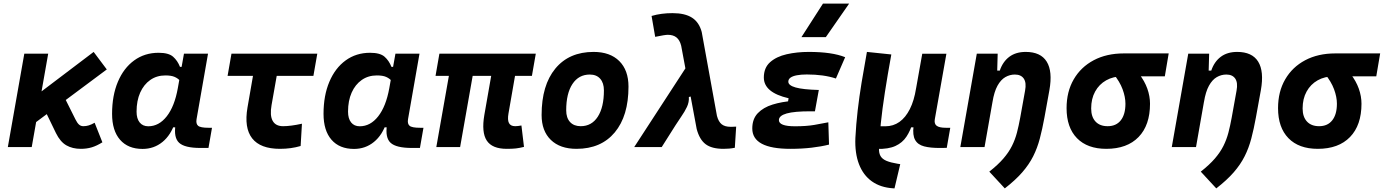

<svg xmlns="http://www.w3.org/2000/svg" viewBox="-20 -815 7668 1064"><path d="M156.7 -121.1 76.7 -207.5 499 -527.3 571.8 -430.2ZM23.4 0 114.7 -517.6H247.1L155.8 0ZM427.7 9.8Q381.8 9.8 347.9 -9.5Q314 -28.8 290 -77.6L205.6 -252L332.5 -284.7L397.9 -153.8Q407.7 -133.8 417.7 -124.8Q427.7 -115.7 441.9 -115.7Q457.5 -115.7 471.9 -120.1Q486.3 -124.5 504.4 -134.8L547.4 -26.4Q516.1 -6.8 488.3 1.5Q460.4 9.8 427.7 9.8Z M896.5 -397Q848.6 -397 812.7 -371.8Q776.9 -346.7 756.8 -301.8Q736.8 -256.8 736.8 -196.3Q736.8 -157.7 753.9 -136.5Q771 -115.2 801.8 -115.2Q860.8 -115.2 904.1 -170.4Q947.3 -225.6 965.3 -325.7L999.5 -517.6H1132.8L1069.3 -154.8Q1064.9 -129.4 1077.6 -118.2Q1090.3 -106.9 1136.2 -106.9H1154.8L1135.3 4.9H1090.8Q1003.4 4.9 972.7 -23.7Q941.9 -52.2 952.6 -122.1L981 -109.4H924.3L950.2 -137.7Q927.7 -66.9 880.4 -28.3Q833 10.3 770 10.3Q689.5 10.3 645.3 -40.5Q601.1 -91.3 601.1 -184.1Q601.1 -285.6 633.3 -361.8Q665.5 -438 723.6 -480.2Q781.7 -522.5 858.9 -522.5Q914.6 -522.5 939.2 -500.7Q963.9 -479 977.5 -444.3H990.2L998.5 -340.8Q987.8 -355.5 976.8 -368.2Q965.8 -380.9 947.5 -388.9Q929.2 -397 896.5 -397Z M1531.7 9.8Q1422.9 9.8 1377.4 -48.3Q1332 -106.4 1351.6 -219.7L1403.3 -517.6H1535.2L1484.9 -232.9Q1474.6 -175.3 1491 -145.5Q1507.3 -115.7 1548.8 -115.7Q1590.8 -115.7 1653.3 -129.4L1646 -5.9Q1593.3 9.8 1531.7 9.8ZM1241.2 -394.5 1262.7 -517.6H1738.3L1716.8 -394.5Z M2068.4 -397Q2020.5 -397 1984.6 -371.8Q1948.7 -346.7 1928.7 -301.8Q1908.7 -256.8 1908.7 -196.3Q1908.7 -157.7 1925.8 -136.5Q1942.9 -115.2 1973.6 -115.2Q2032.7 -115.2 2075.9 -170.4Q2119.1 -225.6 2137.2 -325.7L2171.4 -517.6H2304.7L2241.2 -154.8Q2236.8 -129.4 2249.5 -118.2Q2262.2 -106.9 2308.1 -106.9H2326.7L2307.1 4.9H2262.7Q2175.3 4.9 2144.5 -23.7Q2113.8 -52.2 2124.5 -122.1L2152.8 -109.4H2096.2L2122.1 -137.7Q2099.6 -66.9 2052.2 -28.3Q2004.9 10.3 1941.9 10.3Q1861.3 10.3 1817.1 -40.5Q1772.9 -91.3 1772.9 -184.1Q1772.9 -285.6 1805.2 -361.8Q1837.4 -438 1895.5 -480.2Q1953.6 -522.5 2030.8 -522.5Q2086.4 -522.5 2111.1 -500.7Q2135.7 -479 2149.4 -444.3H2162.1L2170.4 -340.8Q2159.7 -355.5 2148.7 -368.2Q2137.7 -380.9 2119.4 -388.9Q2101.1 -397 2068.4 -397Z M2788.6 9.8Q2707.5 9.8 2677.5 -35.9Q2647.5 -81.5 2664.1 -178.2L2723.6 -517.6H2855.5L2797.9 -186.5Q2791.5 -150.4 2800.5 -133.1Q2809.6 -115.7 2835 -115.7Q2842.3 -115.7 2850.6 -116.7Q2858.9 -117.7 2869.6 -119.6L2883.8 -1Q2858.4 5.4 2838.9 7.6Q2819.3 9.8 2788.6 9.8ZM2393.6 -394.5 2415 -517.6H2949.2L2927.7 -394.5ZM2397.9 0 2489.3 -517.6H2621.1L2529.8 0Z M3174.8 9.8Q3083.5 9.8 3032.5 -39.8Q2981.4 -89.4 2981.4 -177.7Q2981.4 -342.8 3057.6 -435.1Q3133.8 -527.3 3269.5 -527.3Q3360.8 -527.3 3411.9 -476.6Q3462.9 -425.8 3462.9 -335Q3462.9 -172.4 3386.8 -81.3Q3310.8 9.8 3174.8 9.8ZM3198.1 -115.7Q3258.8 -115.7 3292.7 -168.2Q3326.7 -220.7 3326.7 -314Q3326.7 -355.2 3306.2 -378.5Q3285.8 -401.9 3248.5 -401.9Q3186.9 -401.9 3152.3 -349.5Q3117.7 -297.1 3117.7 -203.6Q3117.7 -162.1 3138.9 -138.9Q3160.1 -115.7 3198.1 -115.7Z M3989.7 9.8Q3924.3 9.8 3890.4 -15.9Q3856.4 -41.5 3840.8 -100.1L3754.9 -561.5Q3747.1 -592.8 3729 -607.4Q3710.9 -622.1 3680.7 -622.1Q3672.9 -622.1 3655.8 -619.4Q3638.7 -616.7 3610.8 -610.8L3590.8 -726.6Q3619.1 -734.9 3647.5 -738.5Q3675.8 -742.2 3707 -742.2Q3775.9 -742.2 3815.2 -716.8Q3854.5 -691.4 3868.7 -637.7L3953.1 -172.9Q3961.9 -140.1 3979.5 -126.2Q3997.1 -112.3 4028.8 -112.3Q4033.7 -112.3 4040.8 -112.5Q4047.9 -112.8 4059.6 -113.3L4052.2 3.9Q4035.2 7.3 4020.5 8.5Q4005.9 9.8 3989.7 9.8ZM3494.6 0 3796.4 -463.9 3867.2 -297.4 3797.4 -277.3Q3799.3 -249 3786.9 -222.7Q3774.4 -196.3 3756.6 -170.9Q3738.8 -145.5 3723.6 -121.1L3647 0Z M4359.9 9.8Q4148.9 9.8 4148.9 -103Q4148.9 -155.8 4179.4 -187.7Q4210 -219.7 4261.5 -235.6Q4313 -251.5 4375 -255.9L4517.6 -316.4L4496.1 -198.2H4470.7Q4426.8 -198.2 4394 -195.3Q4361.3 -192.4 4339.6 -186.3Q4317.9 -180.2 4307.1 -170.9Q4296.4 -161.6 4296.4 -149.4Q4296.4 -115.2 4385.7 -115.2Q4449.2 -115.2 4492.7 -122.8Q4536.1 -130.4 4570.3 -137.2L4574.2 -13.7Q4531.7 -2.9 4477.8 3.4Q4423.8 9.8 4359.9 9.8ZM4339.8 -210.4 4350.1 -270.5Q4212.9 -302.2 4212.9 -385.3Q4212.9 -439.5 4247.8 -470.5Q4282.7 -501.5 4339.6 -514.4Q4396.5 -527.3 4462.4 -527.3Q4591.3 -527.3 4663.6 -498L4612.3 -379.9Q4544.9 -402.3 4451.2 -402.3Q4419.4 -402.3 4396.2 -397.9Q4373 -393.6 4360.8 -384.8Q4348.6 -376 4348.6 -362.3Q4348.6 -341.8 4388.9 -330.3Q4429.2 -318.8 4517.6 -316.4L4496.1 -198.2ZM4421.4 -609.4 4540.5 -794.9H4685.5L4556.6 -609.4Z M4937 229 4929.2 228.5Q4859.4 224.1 4811.5 189.9Q4763.7 155.8 4740.2 94.7Q4716.8 33.7 4720.2 -50.3Q4724.1 -126 4732.9 -202.4Q4741.7 -278.8 4754.9 -359.1Q4768.1 -439.5 4784.2 -527.3L4919.4 -513.2Q4898.4 -397.9 4883.8 -303.5Q4869.1 -209 4861.3 -132.6Q4853.5 -56.2 4851.1 6.8Q4850.1 33.2 4859.6 49.8Q4869.1 66.4 4892.1 76.2Q4915 85.9 4953.6 92.3L4968.8 94.7ZM4840.3 10.3 4820.3 9.8 4837.4 -115.2H4886.7Q4930.2 -115.2 4964.4 -139.4Q4998.5 -163.6 5022.2 -210.7Q5045.9 -257.8 5056.6 -325.7L5051.8 -109.4H5009.8L5038.6 -136.2Q5025.4 -91.3 5003.2 -57.6Q4981 -23.9 4942.1 -6.1Q4903.3 11.7 4840.3 10.3ZM5191.4 4.9Q5136.2 5.4 5101.1 -3.9Q5065.9 -13.2 5051.3 -39.6Q5036.6 -65.9 5042.5 -115.2V-183.6L5040.5 -234.9L5090.8 -517.1H5224.6L5160.6 -155.3Q5155.8 -129.4 5170.4 -118.2Q5185.1 -106.9 5222.2 -106.9H5246.1L5226.6 4.4Z M5301.8 0 5393.1 -517.6H5508.8L5505.4 -394L5436 0ZM5664.1 -527.3Q5747.1 -527.3 5780.5 -473.4Q5814 -419.4 5795.4 -315.4L5768.1 -164.6Q5756.3 -100.1 5742.4 -47.4Q5728.5 5.4 5705.6 51Q5682.6 96.7 5645 139.9Q5607.4 183.1 5548.3 229L5462.4 136.2Q5510.7 98.1 5540.5 63.5Q5570.3 28.8 5587.9 -6.3Q5605.5 -41.5 5615.5 -79.8Q5625.5 -118.2 5633.8 -163.6L5660.6 -312.5Q5668.9 -356.4 5653.6 -379.2Q5638.2 -401.9 5604 -401.9Q5576.2 -401.9 5551.3 -387.7Q5526.4 -373.5 5507.8 -340.1Q5489.3 -306.6 5480 -249.5L5503.4 -423.8H5520.5Q5537.1 -473.1 5573.2 -500.2Q5609.4 -527.3 5664.1 -527.3Z M6110.8 9.8Q6005.9 9.8 5948.2 -49.3Q5890.6 -108.4 5890.6 -215.8Q5890.6 -307.1 5930.2 -375.2Q5969.7 -443.4 6041 -481.2Q6112.3 -519 6207.5 -519H6456.5L6435.1 -392.1H6202.1Q6149.4 -392.1 6110.1 -369.9Q6070.8 -347.7 6048.8 -307.6Q6026.9 -267.6 6026.9 -213.9Q6026.9 -167.5 6050.8 -141.6Q6074.7 -115.7 6118.2 -115.7Q6165.5 -115.7 6191.2 -148.4Q6216.8 -181.2 6216.8 -240.2Q6216.8 -277.8 6200.9 -320.6Q6185.1 -363.3 6150.4 -405.3H6292.5Q6323.2 -365.7 6338.1 -323.7Q6353 -281.7 6353 -240.2Q6353 -121.1 6289.6 -55.7Q6226.1 9.8 6110.8 9.8Z M6473.6 0 6564.9 -517.6H6680.7L6677.2 -394L6607.9 0ZM6835.9 -527.3Q6918.9 -527.3 6952.4 -473.4Q6985.8 -419.4 6967.3 -315.4L6939.9 -164.6Q6928.2 -100.1 6914.3 -47.4Q6900.4 5.4 6877.4 51Q6854.5 96.7 6816.9 139.9Q6779.3 183.1 6720.2 229L6634.3 136.2Q6682.6 98.1 6712.4 63.5Q6742.2 28.8 6759.8 -6.3Q6777.3 -41.5 6787.4 -79.8Q6797.4 -118.2 6805.7 -163.6L6832.5 -312.5Q6840.8 -356.4 6825.4 -379.2Q6810.1 -401.9 6775.9 -401.9Q6748 -401.9 6723.1 -387.7Q6698.2 -373.5 6679.7 -340.1Q6661.1 -306.6 6651.9 -249.5L6675.3 -423.8H6692.4Q6709 -473.1 6745.1 -500.2Q6781.2 -527.3 6835.9 -527.3Z M7282.7 9.8Q7177.7 9.8 7120.1 -49.3Q7062.5 -108.4 7062.5 -215.8Q7062.5 -307.1 7102.1 -375.2Q7141.6 -443.4 7212.9 -481.2Q7284.2 -519 7379.4 -519H7628.4L7606.9 -392.1H7374Q7321.3 -392.1 7282 -369.9Q7242.7 -347.7 7220.7 -307.6Q7198.7 -267.6 7198.7 -213.9Q7198.7 -167.5 7222.7 -141.6Q7246.6 -115.7 7290 -115.7Q7337.4 -115.7 7363 -148.4Q7388.7 -181.2 7388.7 -240.2Q7388.7 -277.8 7372.8 -320.6Q7356.9 -363.3 7322.3 -405.3H7464.4Q7495.1 -365.7 7510 -323.7Q7524.9 -281.7 7524.9 -240.2Q7524.9 -121.1 7461.4 -55.7Q7397.9 9.8 7282.7 9.8Z"/></svg>

Font: Cascadia Code PL
Style: Italic
Weight: 400
Italic angle: -10°
Monospace: yes
Designer: Aaron Bell
Foundry: Saja Typeworks
Version: Version 2404.023